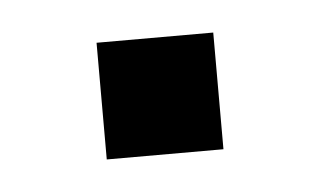

<svg xmlns="http://www.w3.org/2000/svg" viewBox="-25 -128 266 159"><g transform="rotate(-5 107.5 -48.5)"><path d="M59 0V-97H156V0Z"/></g></svg>

Font: Nunito Sans 10pt Condensed
Style: Regular
Weight: 400
Width: 3
Designer: Vernon Adams
Foundry: Vernon Adams
Version: Version 3.101;gftools[0.9.27]